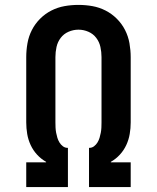

<svg xmlns="http://www.w3.org/2000/svg" viewBox="-20 -763 640 783"><path d="M87 0V-101H168V-103Q147 -115 131 -132.5Q115 -150 105 -171.5Q95 -193 91 -216.5Q87 -240 87 -264V-530Q87 -558 92 -586.5Q97 -615 110 -640.5Q123 -666 143.5 -686.5Q164 -707 189.5 -720Q215 -733 243 -738Q271 -743 300 -743Q329 -743 357 -738Q385 -733 410.5 -720Q436 -707 456.5 -686.5Q477 -666 490 -640.5Q503 -615 508 -586.5Q513 -558 513 -530V-264Q513 -240 509 -216.5Q505 -193 495 -171.5Q485 -150 469 -132.5Q453 -115 432 -103V-101H513V0H343V-160H344Q355 -160 363.5 -166.5Q372 -173 377.5 -182Q383 -191 386 -201Q389 -211 391 -221.5Q393 -232 393.5 -242.5Q394 -253 394 -264V-530Q394 -551 389.5 -571.5Q385 -592 372.5 -608.5Q360 -625 340.5 -633.5Q321 -642 300 -642Q279 -642 259.5 -633.5Q240 -625 227.5 -608.5Q215 -592 210.5 -571.5Q206 -551 206 -530V-264Q206 -253 206.5 -242.5Q207 -232 209 -221.5Q211 -211 214 -201Q217 -191 222.5 -182Q228 -173 236.5 -166.5Q245 -160 256 -160H257V0Z"/></svg>

Font: Iosevka Curly Slab Extended
Style: Bold
Weight: 700
Width: 7
Monospace: yes
Designer: Belleve Invis
Foundry: Belleve Invis
Version: Version 11.1.0; ttfautohint (v1.8.3)